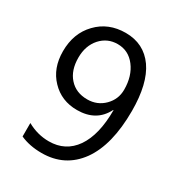

<svg xmlns="http://www.w3.org/2000/svg" viewBox="-172 -826 883 951"><g transform="rotate(30 269.5 -350.0)"><path d="M84 -12V-89Q143 -56 208 -56Q303 -56 356 -132Q409 -209 409 -350H407Q362 -260 251 -260Q162 -260 104 -321Q46 -381 46 -478Q46 -581 109 -646Q172 -712 271 -712Q375 -712 433 -630Q490 -548 490 -392Q490 -198 415 -93Q339 12 206 12Q137 12 84 -12ZM264 -644Q206 -644 167 -601Q128 -557 128 -489Q128 -416 166 -374Q204 -331 269 -331Q326 -331 365 -370Q404 -409 404 -464Q404 -542 365 -593Q326 -644 264 -644Z"/></g></svg>

Font: A_ThatdaokhamC
Style: Regular
Weight: 400
Designer: Rangsiwut Chaisin
Foundry: Rangsiwut Chaisin
Version: Version 1.000